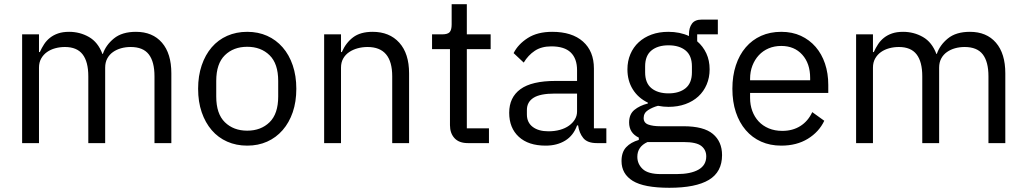

<svg xmlns="http://www.w3.org/2000/svg" viewBox="-20 -679 4870 911"><path d="M85 0V-516H165V-432H169Q178 -452 189.5 -469.5Q201 -487 217.5 -500Q234 -513 256 -520.5Q278 -528 308 -528Q359 -528 402 -503.5Q445 -479 466 -423H468Q482 -465 520.5 -496.5Q559 -528 625 -528Q704 -528 748.5 -476.5Q793 -425 793 -331V0H713V-317Q713 -386 686 -421Q659 -456 600 -456Q576 -456 554.5 -450Q533 -444 516 -432Q499 -420 489 -401.5Q479 -383 479 -358V0H399V-317Q399 -386 372 -421Q345 -456 288 -456Q264 -456 242 -450Q220 -444 203 -432Q186 -420 175.5 -401.5Q165 -383 165 -358V0Z M1153 12Q1101 12 1058 -7Q1015 -26 984.5 -61.5Q954 -97 937 -146.5Q920 -196 920 -258Q920 -319 937 -369Q954 -419 984.5 -454.5Q1015 -490 1058 -509Q1101 -528 1153 -528Q1205 -528 1247.5 -509Q1290 -490 1321 -454.5Q1352 -419 1369 -369Q1386 -319 1386 -258Q1386 -196 1369 -146.5Q1352 -97 1321 -61.5Q1290 -26 1247.5 -7Q1205 12 1153 12ZM1153 -59Q1218 -59 1259 -99Q1300 -139 1300 -221V-295Q1300 -377 1259 -417Q1218 -457 1153 -457Q1088 -457 1047 -417Q1006 -377 1006 -295V-221Q1006 -139 1047 -99Q1088 -59 1153 -59Z M1518 0V-516H1598V-432H1602Q1621 -476 1655.5 -502Q1690 -528 1748 -528Q1828 -528 1874.5 -476.5Q1921 -425 1921 -331V0H1841V-317Q1841 -456 1724 -456Q1700 -456 1677.5 -450Q1655 -444 1637 -432Q1619 -420 1608.5 -401.5Q1598 -383 1598 -358V0Z M2200 0Q2158 0 2136.5 -23.5Q2115 -47 2115 -85V-446H2030V-516H2078Q2104 -516 2113.5 -526.5Q2123 -537 2123 -563V-659H2195V-516H2308V-446H2195V-70H2300V0Z M2812 0Q2767 0 2747.5 -24Q2728 -48 2723 -84H2718Q2701 -36 2662 -12Q2623 12 2569 12Q2487 12 2441.5 -30Q2396 -72 2396 -144Q2396 -217 2449.5 -256Q2503 -295 2616 -295H2718V-346Q2718 -401 2688 -430Q2658 -459 2596 -459Q2549 -459 2517.5 -438Q2486 -417 2465 -382L2417 -427Q2438 -469 2484 -498.5Q2530 -528 2600 -528Q2694 -528 2746 -482Q2798 -436 2798 -354V-70H2857V0ZM2582 -56Q2612 -56 2637 -63Q2662 -70 2680 -83Q2698 -96 2708 -113Q2718 -130 2718 -150V-235H2612Q2543 -235 2511.5 -215Q2480 -195 2480 -157V-136Q2480 -98 2507.5 -77Q2535 -56 2582 -56Z M3406 57Q3406 137 3343.5 174.5Q3281 212 3156 212Q3035 212 2982 179Q2929 146 2929 85Q2929 43 2951 19.5Q2973 -4 3011 -15V-26Q2965 -48 2965 -98Q2965 -137 2990 -157.5Q3015 -178 3054 -188V-192Q3008 -214 2982.5 -255Q2957 -296 2957 -350Q2957 -389 2971 -422Q2985 -455 3010.5 -478.5Q3036 -502 3071.5 -515Q3107 -528 3151 -528Q3206 -528 3249 -508V-517Q3249 -547 3263 -566.5Q3277 -586 3309 -586H3386V-516H3288V-483Q3316 -459 3331.5 -425.5Q3347 -392 3347 -350Q3347 -311 3333 -278Q3319 -245 3293.5 -221.5Q3268 -198 3232 -185Q3196 -172 3152 -172Q3127 -172 3102 -177Q3076 -170 3055 -156.5Q3034 -143 3034 -119Q3034 -96 3056 -88Q3078 -80 3113 -80H3223Q3319 -80 3362.5 -43.5Q3406 -7 3406 57ZM3331 63Q3331 32 3307.5 13.5Q3284 -5 3224 -5H3052Q3004 17 3004 65Q3004 99 3029.5 123Q3055 147 3116 147H3190Q3257 147 3294 126Q3331 105 3331 63ZM3152 -236Q3203 -236 3233 -260.5Q3263 -285 3263 -336V-364Q3263 -415 3233 -439.5Q3203 -464 3152 -464Q3101 -464 3071 -439.5Q3041 -415 3041 -364V-336Q3041 -285 3071 -260.5Q3101 -236 3152 -236Z M3687 12Q3634 12 3591.5 -7Q3549 -26 3518.5 -61.5Q3488 -97 3471.5 -146.5Q3455 -196 3455 -258Q3455 -319 3471.5 -369Q3488 -419 3518.5 -454.5Q3549 -490 3591.5 -509Q3634 -528 3687 -528Q3739 -528 3780 -509Q3821 -490 3850 -456.5Q3879 -423 3894.5 -377Q3910 -331 3910 -276V-238H3539V-214Q3539 -181 3549.5 -152.5Q3560 -124 3579.5 -103Q3599 -82 3627.5 -70Q3656 -58 3692 -58Q3741 -58 3777.5 -81Q3814 -104 3834 -147L3891 -106Q3866 -53 3813 -20.5Q3760 12 3687 12ZM3687 -461Q3654 -461 3627 -449.5Q3600 -438 3580.5 -417Q3561 -396 3550 -367.5Q3539 -339 3539 -305V-298H3824V-309Q3824 -378 3786.5 -419.5Q3749 -461 3687 -461Z M4042 0V-516H4122V-432H4126Q4135 -452 4146.5 -469.5Q4158 -487 4174.5 -500Q4191 -513 4213 -520.5Q4235 -528 4265 -528Q4316 -528 4359 -503.5Q4402 -479 4423 -423H4425Q4439 -465 4477.5 -496.5Q4516 -528 4582 -528Q4661 -528 4705.5 -476.5Q4750 -425 4750 -331V0H4670V-317Q4670 -386 4643 -421Q4616 -456 4557 -456Q4533 -456 4511.5 -450Q4490 -444 4473 -432Q4456 -420 4446 -401.5Q4436 -383 4436 -358V0H4356V-317Q4356 -386 4329 -421Q4302 -456 4245 -456Q4221 -456 4199 -450Q4177 -444 4160 -432Q4143 -420 4132.5 -401.5Q4122 -383 4122 -358V0Z"/></svg>

Font: IBM Plex Sans Thai Looped
Style: Regular
Weight: 400
Designer: Mike Abbink, Paul van der Laan, Pieter van Rosmalen, Ben Mitchell, Mark Frömberg
Foundry: Bold Monday
Version: Version 1.1